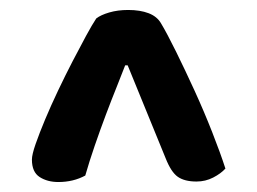

<svg xmlns="http://www.w3.org/2000/svg" viewBox="-20 -681 516 385"><path d="M173 -644Q182 -651 199 -656Q216 -661 237 -661Q261 -661 278 -654.5Q295 -648 303 -634Q315 -614 333 -577.5Q351 -541 370 -499.5Q389 -458 405.5 -416Q422 -374 432 -343Q423 -333 407.5 -325Q392 -317 374 -317Q350 -317 336.5 -326.5Q323 -336 312 -364L236 -550H231Q225 -534 214.5 -508Q204 -482 192.5 -451.5Q181 -421 170 -389Q159 -357 151 -329Q127 -316 97 -316Q75 -316 59.5 -326Q44 -336 44 -361Q44 -371 51.5 -392.5Q59 -414 70.5 -441.5Q82 -469 96.5 -499.5Q111 -530 125.5 -558Q140 -586 152.5 -609Q165 -632 173 -644Z"/></svg>

Font: Baloo Chettan 2 SemiBold
Style: Regular
Weight: 600
Designer: Maithili Shingre, Unnati Kotecha and Ek Type
Foundry: Ek Type
Version: Version 1.640;hotconv 1.0.111;makeotfexe 2.5.65597; ttfautoh